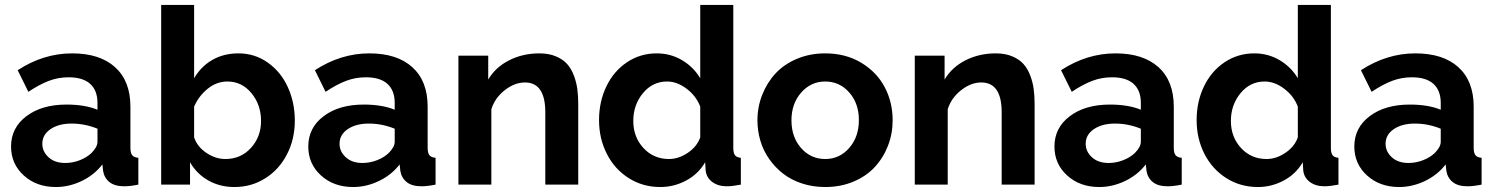

<svg xmlns="http://www.w3.org/2000/svg" viewBox="-20 -750 6071 780"><path d="M24.9 -154.8Q24.9 -231 87.4 -278.1Q149.9 -325.2 250 -325.2Q325.2 -325.2 376 -304.2V-332Q376 -382.3 346.4 -409.2Q316.9 -436 258.8 -436Q216.8 -436 178.7 -421.6Q140.6 -407.2 95.2 -377L51.8 -464.8Q156.7 -533.2 272.9 -533.2Q385.3 -533.2 447.5 -477.1Q509.8 -420.9 509.8 -316.9V-149.9Q509.8 -128.4 517.1 -119.4Q524.4 -110.4 542 -108.9V0Q508.3 6.8 484.9 6.8Q446.3 6.8 425 -10Q403.8 -26.9 398.9 -55.2L396 -82Q362.3 -38.6 311.3 -14.4Q260.3 9.8 207 9.8Q128.4 9.8 76.7 -37.1Q24.9 -84 24.9 -154.8ZM351.1 -127.9Q376 -152.8 376 -173.8V-227.1Q324.7 -248 271 -248Q218.3 -248 185.1 -225.3Q151.9 -202.6 151.9 -166Q151.9 -134.3 177.2 -111.1Q202.6 -87.9 245.1 -87.9Q274.9 -87.9 303.5 -98.9Q332 -109.9 351.1 -127.9Z M752 -90.8V0H634.8V-730H768.6V-432.1Q796.9 -480.5 843 -506.8Q889.2 -533.2 948.7 -533.2Q1015.1 -533.2 1068.1 -495.6Q1121.1 -458 1149.4 -395.8Q1177.7 -333.5 1177.7 -259.8Q1177.7 -185.1 1146 -123.3Q1114.3 -61.5 1057.9 -25.9Q1001.5 9.8 932.6 9.8Q873.5 9.8 826.4 -16.8Q779.3 -43.5 752 -90.8ZM1040.5 -258.8Q1040.5 -324.2 1001.5 -371.6Q962.4 -418.9 903.8 -418.9Q860.8 -418.9 824.5 -390.1Q788.1 -361.3 768.6 -316.9V-191.9Q781.7 -153.3 818.8 -128.7Q856 -104 895.5 -104Q958.5 -104 999.5 -149.2Q1040.5 -194.3 1040.5 -258.8Z M1232.4 -154.8Q1232.4 -231 1294.9 -278.1Q1357.4 -325.2 1457.5 -325.2Q1532.7 -325.2 1583.5 -304.2V-332Q1583.5 -382.3 1554 -409.2Q1524.4 -436 1466.3 -436Q1424.3 -436 1386.2 -421.6Q1348.1 -407.2 1302.7 -377L1259.3 -464.8Q1364.3 -533.2 1480.5 -533.2Q1592.8 -533.2 1655 -477.1Q1717.3 -420.9 1717.3 -316.9V-149.9Q1717.3 -128.4 1724.6 -119.4Q1731.9 -110.4 1749.5 -108.9V0Q1715.8 6.8 1692.4 6.8Q1653.8 6.8 1632.6 -10Q1611.3 -26.9 1606.4 -55.2L1603.5 -82Q1569.8 -38.6 1518.8 -14.4Q1467.8 9.8 1414.6 9.8Q1335.9 9.8 1284.2 -37.1Q1232.4 -84 1232.4 -154.8ZM1558.6 -127.9Q1583.5 -152.8 1583.5 -173.8V-227.1Q1532.2 -248 1478.5 -248Q1425.8 -248 1392.6 -225.3Q1359.4 -202.6 1359.4 -166Q1359.4 -134.3 1384.8 -111.1Q1410.2 -87.9 1452.6 -87.9Q1482.4 -87.9 1511 -98.9Q1539.6 -109.9 1558.6 -127.9Z M2329.1 0H2195.3V-293.9Q2195.3 -415 2112.3 -415Q2070.8 -415 2030.8 -383.8Q1990.7 -352.5 1976.1 -306.2V0H1842.3V-523.9H1963.4V-426.8Q1992.7 -476.6 2048.1 -504.9Q2103.5 -533.2 2171.4 -533.2Q2209.5 -533.2 2238 -521.2Q2266.6 -509.3 2283.7 -490.2Q2300.8 -471.2 2311.3 -443.4Q2321.8 -415.5 2325.4 -387.9Q2329.1 -360.4 2329.1 -327.1Z M2413.6 -262.2Q2413.6 -336.9 2443.4 -398.9Q2473.1 -460.9 2527.1 -497.1Q2581.1 -533.2 2647.9 -533.2Q2704.1 -533.2 2750.7 -505.6Q2797.4 -478 2824.7 -432.1V-730H2959V-149.9Q2959 -128.4 2965.8 -119.4Q2972.7 -110.4 2989.7 -108.9V0Q2955.1 6.8 2932.6 6.8Q2897 6.8 2873.3 -11Q2849.6 -28.8 2846.7 -58.1L2844.7 -90.8Q2816.4 -42.5 2767.1 -16.4Q2717.8 9.8 2662.6 9.8Q2591.3 9.8 2534.2 -26.4Q2477.1 -62.5 2445.3 -124.8Q2413.6 -187 2413.6 -262.2ZM2824.7 -191.9V-316.9Q2808.1 -360.4 2769.3 -389.6Q2730.5 -418.9 2689.9 -418.9Q2630.9 -418.9 2591.8 -371.3Q2552.7 -323.7 2552.7 -258.8Q2552.7 -193.4 2594 -148.7Q2635.3 -104 2697.8 -104Q2736.8 -104 2774.2 -129.2Q2811.5 -154.3 2824.7 -191.9Z M3057.1 -261.2Q3057.1 -315.9 3076.7 -365.2Q3096.2 -414.6 3130.9 -451.9Q3165.5 -489.3 3218 -511.2Q3270.5 -533.2 3332.5 -533.2Q3415 -533.2 3478.3 -495.4Q3541.5 -457.5 3574 -396.2Q3606.4 -335 3606.4 -261.2Q3606.4 -207 3587.4 -158Q3568.4 -108.9 3533.9 -71.5Q3499.5 -34.2 3447.3 -12.2Q3395 9.8 3332.5 9.8Q3282.2 9.8 3238.3 -4.6Q3194.3 -19 3161.6 -44.4Q3128.9 -69.8 3105 -103.8Q3081.1 -137.7 3069.1 -178Q3057.1 -218.3 3057.1 -261.2ZM3332.5 -104Q3390.6 -104 3429.9 -148.9Q3469.2 -193.8 3469.2 -262.2Q3469.2 -330.1 3429.9 -374.5Q3390.6 -418.9 3332.5 -418.9Q3274.4 -418.9 3234.9 -374Q3195.3 -329.1 3195.3 -261.2Q3195.3 -192.9 3234.6 -148.4Q3273.9 -104 3332.5 -104Z M4183.1 0H4049.3V-293.9Q4049.3 -415 3966.3 -415Q3924.8 -415 3884.8 -383.8Q3844.7 -352.5 3830.1 -306.2V0H3696.3V-523.9H3817.4V-426.8Q3846.7 -476.6 3902.1 -504.9Q3957.5 -533.2 4025.4 -533.2Q4063.5 -533.2 4092 -521.2Q4120.6 -509.3 4137.7 -490.2Q4154.8 -471.2 4165.3 -443.4Q4175.8 -415.5 4179.4 -387.9Q4183.1 -360.4 4183.1 -327.1Z M4263.7 -154.8Q4263.7 -231 4326.2 -278.1Q4388.7 -325.2 4488.8 -325.2Q4564 -325.2 4614.7 -304.2V-332Q4614.7 -382.3 4585.2 -409.2Q4555.7 -436 4497.6 -436Q4455.6 -436 4417.5 -421.6Q4379.4 -407.2 4334 -377L4290.5 -464.8Q4395.5 -533.2 4511.7 -533.2Q4624 -533.2 4686.3 -477.1Q4748.5 -420.9 4748.5 -316.9V-149.9Q4748.5 -128.4 4755.9 -119.4Q4763.2 -110.4 4780.8 -108.9V0Q4747.1 6.8 4723.6 6.8Q4685.1 6.8 4663.8 -10Q4642.6 -26.9 4637.7 -55.2L4634.8 -82Q4601.1 -38.6 4550 -14.4Q4499 9.8 4445.8 9.8Q4367.2 9.8 4315.4 -37.1Q4263.7 -84 4263.7 -154.8ZM4589.8 -127.9Q4614.7 -152.8 4614.7 -173.8V-227.1Q4563.5 -248 4509.8 -248Q4457 -248 4423.8 -225.3Q4390.6 -202.6 4390.6 -166Q4390.6 -134.3 4416 -111.1Q4441.4 -87.9 4483.9 -87.9Q4513.7 -87.9 4542.2 -98.9Q4570.8 -109.9 4589.8 -127.9Z M4841.3 -262.2Q4841.3 -336.9 4871.1 -398.9Q4900.9 -460.9 4954.8 -497.1Q5008.8 -533.2 5075.7 -533.2Q5131.8 -533.2 5178.5 -505.6Q5225.1 -478 5252.4 -432.1V-730H5386.7V-149.9Q5386.7 -128.4 5393.6 -119.4Q5400.4 -110.4 5417.5 -108.9V0Q5382.8 6.8 5360.4 6.8Q5324.7 6.8 5301 -11Q5277.3 -28.8 5274.4 -58.1L5272.5 -90.8Q5244.1 -42.5 5194.8 -16.4Q5145.5 9.8 5090.3 9.8Q5019 9.8 4961.9 -26.4Q4904.8 -62.5 4873 -124.8Q4841.3 -187 4841.3 -262.2ZM5252.4 -191.9V-316.9Q5235.8 -360.4 5197 -389.6Q5158.2 -418.9 5117.7 -418.9Q5058.6 -418.9 5019.5 -371.3Q4980.5 -323.7 4980.5 -258.8Q4980.5 -193.4 5021.7 -148.7Q5063 -104 5125.5 -104Q5164.6 -104 5201.9 -129.2Q5239.3 -154.3 5252.4 -191.9Z M5481.9 -154.8Q5481.9 -231 5544.4 -278.1Q5606.9 -325.2 5707 -325.2Q5782.2 -325.2 5833 -304.2V-332Q5833 -382.3 5803.5 -409.2Q5773.9 -436 5715.8 -436Q5673.8 -436 5635.7 -421.6Q5597.7 -407.2 5552.2 -377L5508.8 -464.8Q5613.8 -533.2 5730 -533.2Q5842.3 -533.2 5904.5 -477.1Q5966.8 -420.9 5966.8 -316.9V-149.9Q5966.8 -128.4 5974.1 -119.4Q5981.4 -110.4 5999 -108.9V0Q5965.3 6.8 5941.9 6.8Q5903.3 6.8 5882.1 -10Q5860.8 -26.9 5856 -55.2L5853 -82Q5819.3 -38.6 5768.3 -14.4Q5717.3 9.8 5664.1 9.8Q5585.4 9.8 5533.7 -37.1Q5481.9 -84 5481.9 -154.8ZM5808.1 -127.9Q5833 -152.8 5833 -173.8V-227.1Q5781.7 -248 5728 -248Q5675.3 -248 5642.1 -225.3Q5608.9 -202.6 5608.9 -166Q5608.9 -134.3 5634.3 -111.1Q5659.7 -87.9 5702.1 -87.9Q5731.9 -87.9 5760.5 -98.9Q5789.1 -109.9 5808.1 -127.9Z"/></svg>

Font: Rawline
Style: Bold
Weight: 700
Designer: Matt McInerney, Pablo Impallari, Rodrigo Fuenzalida
Foundry: Matt McInerney, Pablo Impallari, Rodrigo Fuenzalida
Version: Version 4.020;PS 004.020;hotconv 1.0.88;makeotf.lib2.5.64775